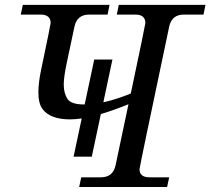

<svg xmlns="http://www.w3.org/2000/svg" viewBox="-20 -752 846 772"><path d="M651.9 0H298.3L306.6 -39.1H385.7Q434.6 -39.1 444.8 -87.9L496.6 -333Q347.7 -272 261.7 -272Q182.6 -272 151.4 -313Q134.3 -335.4 134.3 -381.3Q134.3 -418.9 145.5 -472.2Q183.6 -653.8 183.6 -659.2Q183.6 -693.4 143.1 -693.4H63.5L71.8 -732.4H420.4L412.6 -693.4H338.4Q289.6 -693.4 279.3 -644.5L247.6 -495.1Q236.3 -440.9 236.3 -411.6Q236.3 -378.4 250.7 -355.2Q265.1 -332 317.9 -332Q398.9 -332 505.9 -376Q564.5 -653.8 564.5 -659.2Q564.5 -693.4 523.9 -693.4H449.7L457.5 -732.4H806.2L798.3 -693.4H719.2Q670.4 -693.4 660.2 -644.5Q541 -80.1 541 -71.8Q541 -39.1 581.1 -39.1H660.2ZM349.1 -122.1H275.9L358.9 -512.7H432.1Z"/></svg>

Font: Munson
Style: Italic
Weight: 400
Italic angle: -12°
Designer: Paul James MIller
Foundry: High-Logic / Made with FontCreator
Version: Version 2.10;May 5, 2019;FontCreator 11.5.0.2430 64-bit